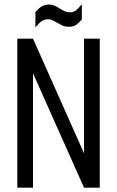

<svg xmlns="http://www.w3.org/2000/svg" viewBox="-20 -869 542 889"><path d="M441.9 -689.9V0H369.1L132.8 -529.8V0H60.1V-689.9H132.8L369.1 -159.2V-689.9ZM144 -814Q163.1 -834 174.8 -840.3Q189 -848.1 206.1 -848.1Q220.2 -848.1 231.4 -843.3Q242.7 -838.4 255.9 -830.1Q271.5 -820.3 280.3 -816.4Q290.5 -812 304.2 -812Q319.3 -812 329.6 -819.3Q338.9 -825.7 358.9 -849.1V-778.8Q342.3 -759.3 330.1 -752.4Q316.9 -745.1 297.9 -745.1Q281.7 -745.1 270.5 -750Q263.7 -752.9 243.2 -764.2Q229.5 -772.5 221.2 -775.9Q212.4 -779.8 203.1 -779.8Q186.5 -779.8 174.3 -772Q162.6 -764.2 144 -742.2Z"/></svg>

Font: D-DIN Condensed
Style: Regular
Weight: 400
Width: 3
Designer: Charles Nix
Foundry: Datto Inc.
Version: Version 1.00